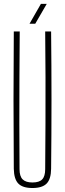

<svg xmlns="http://www.w3.org/2000/svg" viewBox="-20 -962 334 988"><path d="M147 5.5Q96.5 5.5 74.2 -17.5Q52 -40.5 51 -93.5Q49.5 -270.5 49.5 -447Q49.5 -623.5 51 -800H81.5Q80.5 -682 80 -563.8Q79.5 -445.5 79.5 -327.5Q79.5 -209.5 80.5 -91.5Q80.5 -55 96.5 -39Q112.5 -23 147 -23Q182 -23 197.2 -39Q212.5 -55 212.5 -91.5Q213.5 -209.5 214 -327.5Q214.5 -445.5 214.2 -563.8Q214 -682 212.5 -800H243Q245 -623.5 245 -447Q245 -270.5 243 -93.5Q242.5 -40.5 220 -17.5Q197.5 5.5 147 5.5ZM132 -840 190.5 -942H220.5L161.5 -840Z"/></svg>

Font: Big Shoulders Display ExtraLight
Style: Regular
Weight: 250
Designer: Patric King
Foundry: XO Type Co
Version: Version 2.002